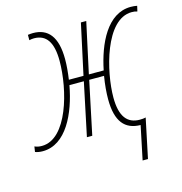

<svg xmlns="http://www.w3.org/2000/svg" viewBox="-155 -632 851 900"><g transform="rotate(-15 270.0 -182.0)"><path d="M461 10 427 173H453L493 -18C485 -16 476 -15 464 -15C404 -15 371 -55 371 -147C371 -272 429 -512 557 -512C567 -512 575 -511 584 -508L590 -534C580 -536 571 -537 559 -537C445 -537 385 -406 360 -282H288L341 -527H315L262 -282H191C196 -316 199 -350 199 -380C199 -490 157 -537 85 -537C77 -537 68 -536 60 -535V-509C67 -511 76 -512 83 -512C142 -512 172 -470 172 -379C172 -239 113 -15 -11 -15C-24 -15 -35 -17 -46 -22L-50 4C-39 8 -27 10 -13 10C100 10 163 -125 187 -257H257L203 0H229L283 -257H355C348 -215 345 -177 345 -146C345 -37 386 9 461 10Z"/></g></svg>

Font: Noto Sans Condensed Thin
Style: Italic
Weight: 100
Width: 3
Italic angle: -12°
Designer: Monotype Design Team
Foundry: Monotype Imaging Inc.
Version: Version 2.013